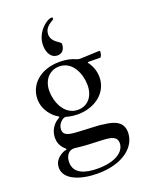

<svg xmlns="http://www.w3.org/2000/svg" viewBox="-165 -773 821 1067"><g transform="rotate(-20 245.5 -240.0)"><path d="M223.7 210.9C372.5 210.9 459.2 138.5 459.2 52.6C459.2 -5.7 415.5 -28.8 345.9 -34.8C328.1 -40.5 240.1 -40.8 178.6 -45.8C136.4 -49.4 114.3 -59.3 114.3 -87.7C114.3 -123.6 147.7 -148.4 163 -146C168 -145.2 192.1 -136 232.2 -136C334.2 -136 415.1 -198.5 415.1 -289.8C415.1 -320 406.2 -353.3 384.9 -381.7C380 -388.1 380.7 -389.9 388.8 -390.3C429 -389.9 447.4 -389.2 454.9 -389.2C460.6 -389.2 467.7 -407 467.7 -419.7C467.7 -426.1 466.3 -426.8 461.3 -426.8C454.9 -426.8 424 -425.1 348.7 -422.2C340.6 -422.6 334.9 -423.7 327.4 -427.2C302.9 -438.6 272.4 -445.3 235.4 -445.3C114.3 -445.3 49 -371.8 49 -291.9C49 -221.9 99.4 -177.2 123.2 -164.1C128.2 -161.2 129.6 -159.8 129.6 -158C129.6 -155.9 126.4 -154.1 120.7 -150.6C88.8 -132.5 66.8 -95.9 66.8 -56.5C66.8 -35.9 72.4 -7.5 100.5 17C103.7 19.9 106.5 22 106.5 24.1C106.5 26.6 99.4 26.6 89.5 30.2C64.6 40.5 30.2 63.2 30.2 106.9C30.2 178.3 124.6 210.9 223.7 210.9ZM94.5 98C94.5 56.8 118.6 30.5 150.9 34.4C196 40.8 263.8 43.7 313.9 45.1C361.2 47.9 395.6 54 395.6 93.4C395.6 142.8 340.2 185 233 185C159.4 185 94.5 165.5 94.5 98ZM126.4 -311.1C126.4 -378.9 168.3 -421.9 224.4 -421.9C304.7 -421.9 337.7 -334.5 337.7 -271.3C337.7 -203.8 299.4 -159.4 241.5 -159.4C159.1 -159.4 126.4 -250.7 126.4 -311.1ZM180.4 -562.5C180.4 -517 201.7 -482.2 237.2 -482.2C280.9 -482.2 282.7 -525.9 282.7 -534.1C282.7 -549.4 228 -561.1 228 -609.4C228 -647.7 259.2 -664.4 278.4 -676.5C281.2 -678.6 284.1 -681.1 284.1 -684.7C284.1 -688.2 282.7 -691.4 277.3 -691.4C246.8 -691.4 180.4 -637.4 180.4 -562.5Z"/></g></svg>

Font: Margiela Serif Text
Style: Regular
Weight: 400
Designer: Andreas Faust, Stefan Endress
Version: Version 1.002;FEAKit 1.0